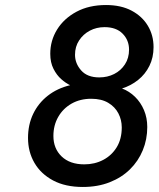

<svg xmlns="http://www.w3.org/2000/svg" viewBox="-20 -732 631 764"><path d="M309.5 12Q240 12 191.2 -14Q142.5 -40 117 -84Q91.5 -128 91.5 -183Q91.5 -236 112 -278.8Q132.5 -321.5 170 -351Q207.5 -380.5 259 -393Q242 -401 223.8 -417Q205.5 -433 192.8 -458.2Q180 -483.5 180 -518Q180 -570.5 207.2 -614.5Q234.5 -658.5 284.2 -685.2Q334 -712 402 -712Q461.5 -712 503.8 -689.5Q546 -667 568.5 -629.2Q591 -591.5 591 -544.5Q591 -503 574.5 -469.8Q558 -436.5 529.5 -413.8Q501 -391 465.5 -380Q494.5 -369 517.2 -346.8Q540 -324.5 553 -293.8Q566 -263 566 -226.5Q566 -177.5 548.2 -134.2Q530.5 -91 497.2 -58.2Q464 -25.5 416.5 -6.8Q369 12 309.5 12ZM315.5 -78Q357 -78 390.8 -95.8Q424.5 -113.5 444.5 -146.2Q464.5 -179 464.5 -225Q464.5 -255 451 -281Q437.5 -307 410.5 -323Q383.5 -339 343 -339Q299 -339 265 -319.8Q231 -300.5 211.8 -267Q192.5 -233.5 192.5 -191Q192.5 -141 225.2 -109.5Q258 -78 315.5 -78ZM375 -424Q407.5 -424 434.2 -437.5Q461 -451 477.2 -476Q493.5 -501 493.5 -534.5Q493.5 -572 468 -598Q442.5 -624 396 -624Q364 -624 337.5 -610Q311 -596 294.8 -571.2Q278.5 -546.5 278.5 -514Q278.5 -479.5 303 -451.8Q327.5 -424 375 -424Z"/></svg>

Font: Overpass Medium
Style: Italic
Weight: 500
Italic angle: -10°
Designer: Delve Withrington, Dave Bailey, Thomas Jockin
Foundry: Delve Fonts LLC
Version: Version 4.000